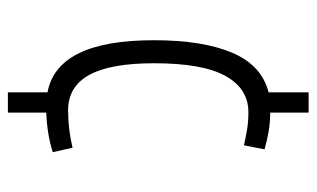

<svg xmlns="http://www.w3.org/2000/svg" viewBox="-174 -504 784 475"><g transform="rotate(90 217.5 -267.0)"><path d="M209 105V7Q80 -17 80 -256Q80 -377 111 -450Q142 -523 209 -540V-639H259V-544Q283 -544 306 -540Q329 -536 350 -530L340 -479Q318 -484 299.5 -487Q281 -490 258 -490Q200 -490 168.5 -433.5Q137 -377 137 -257Q137 -148 166 -96Q195 -44 253 -44Q300 -44 346 -55L357 -6Q313 8 259 10V105Z"/></g></svg>

Font: Georama SemiCondensed Light
Style: Regular
Weight: 300
Width: 4
Designer: Jean-Baptiste Levee
Foundry: Production Type
Version: Version 1.000